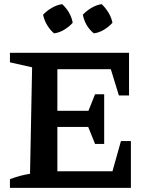

<svg xmlns="http://www.w3.org/2000/svg" viewBox="-20 -907 728 927"><path d="M564 -226H612V0H28V-42Q75 -60 125 -68L135 -582L28 -606V-652H603V-446H554L515 -573H257V-372H407L439 -452H483V-212H439L406 -294H257V-80H523ZM280 -887Q300 -869 313.5 -845.5Q327 -822 331 -797Q314 -778 290 -763.5Q266 -749 241 -746Q222 -762 207.5 -786Q193 -810 188 -836Q206 -855 230 -869Q254 -883 280 -887ZM471 -887Q490 -869 504 -845.5Q518 -822 523 -797Q506 -778 482 -763.5Q458 -749 433 -746Q391 -780 380 -836Q398 -855 421.5 -869Q445 -883 471 -887Z"/></svg>

Font: Piazzolla SemiBold
Style: Regular
Weight: 600
Designer: Juan Pablo del Peral
Foundry: Huerta Tipografica
Version: Version 1.330